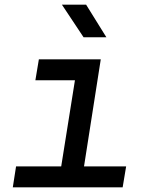

<svg xmlns="http://www.w3.org/2000/svg" viewBox="-20 -805 640 825"><path d="M339 -645H437L350 -785H246ZM35 0H507L522 -90H341L413 -550H147L132 -460H302L243 -90H49Z"/></svg>

Font: JetBrains Mono Medium
Style: Italic
Weight: 436
Italic angle: -9°
Monospace: yes
Designer: Philipp Nurullin, Konstantin Bulenkov
Foundry: JetBrains
Version: Version 2.305